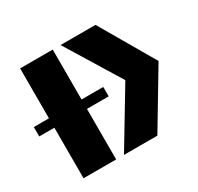

<svg xmlns="http://www.w3.org/2000/svg" viewBox="-187 -881 1096 1061"><g transform="rotate(-30 361.0 -350.5)"><path d="M267 0V-322.5H405.5V-382.5H267V-701H59V-382.5H-37.5V-322.5H59V0ZM530 -354 317 0H530L742 -354L540 -701H317Z"/></g></svg>

Font: Radio Edit
Style: P3
Weight: 800
Version: Version 3.001;PS 003.001;hotconv 1.0.70;makeotf.lib2.5.58329